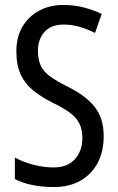

<svg xmlns="http://www.w3.org/2000/svg" viewBox="-20 -744 477 774"><path d="M398 -195Q398 -133 373.5 -87Q349 -41 304 -15.5Q259 10 198 10Q103 10 40 -22V-109Q74 -90 116 -79.5Q158 -69 196 -69Q252 -69 282 -102.5Q312 -136 312 -187Q312 -221 300.5 -245Q289 -269 262.5 -289Q236 -309 190 -331Q145 -354 112.5 -380.5Q80 -407 63 -444.5Q46 -482 46 -538Q46 -594 70 -635.5Q94 -677 137 -700.5Q180 -724 236 -724Q280 -724 319.5 -713.5Q359 -703 390 -688L363 -611Q332 -627 300 -636Q268 -645 236 -645Q186 -645 159.5 -615.5Q133 -586 133 -540Q133 -504 144 -480Q155 -456 180.5 -437Q206 -418 250 -396Q324 -360 361 -314Q398 -268 398 -195Z"/></svg>

Font: Avrile Sans Condensed
Style: Regular
Weight: 400
Width: 3
Designer: Monotype Design Team
Foundry: Monotype Imaging Inc.
Version: Version 2.001;September 10, 2019;FontCreator 11.5.0.2425 64-